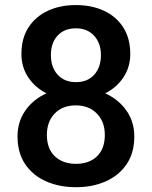

<svg xmlns="http://www.w3.org/2000/svg" viewBox="-20 -741 608 770"><path d="M518.6 -193.8Q518.6 -127.9 487.8 -82.5Q457 -37.1 404.1 -13.7Q351.1 9.8 284.7 9.8Q218.3 9.8 165 -13.7Q111.8 -37.1 81.1 -82.5Q50.3 -127.9 50.3 -193.8Q50.3 -252.9 81.8 -297.9Q113.3 -342.8 166.5 -366.7Q120.1 -390.1 93 -431.2Q65.9 -472.2 65.9 -523.9Q65.9 -587.4 94.2 -631.1Q122.6 -674.8 171.9 -697.8Q221.2 -720.7 284.2 -720.7Q347.7 -720.7 397 -697.8Q446.3 -674.8 474.4 -631.1Q502.4 -587.4 502.4 -523.9Q502.4 -472.2 475.3 -431.2Q448.2 -390.1 401.9 -366.7Q455.1 -342.8 486.8 -297.9Q518.6 -252.9 518.6 -193.8ZM384.8 -520Q384.8 -567.4 357.7 -597.4Q330.6 -627.4 284.2 -627.4Q238.3 -627.4 211.2 -598.4Q184.1 -569.3 184.1 -520Q184.1 -471.2 211.2 -441.4Q238.3 -411.6 284.7 -411.6Q331.1 -411.6 357.9 -441.4Q384.8 -471.2 384.8 -520ZM400.4 -199.7Q400.4 -253.4 368.2 -285.9Q335.9 -318.4 283.7 -318.4Q231 -318.4 199.5 -285.9Q168 -253.4 168 -199.7Q168 -145 199.7 -114.5Q231.4 -84 284.7 -84Q338.4 -84 369.4 -114.5Q400.4 -145 400.4 -199.7Z"/></svg>

Font: Vazirmatn RD UI Medium
Style: Regular
Weight: 500
Designer: Saber Rastikerdar
Foundry: Saber Rastikerdar
Version: Version 33.003